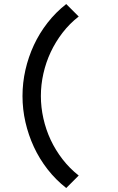

<svg xmlns="http://www.w3.org/2000/svg" viewBox="-20 -754 586 954"><path d="M183.1 -276.9Q183.1 -221.2 195.6 -165.5Q208 -109.9 231.9 -58.8Q255.9 -7.8 291 37.6Q326.2 83 371.1 118.2L309.1 180.2Q256.8 139.2 216.3 87.2Q175.8 35.2 148.4 -23.9Q121.1 -83 106.4 -147Q91.8 -210.9 91.8 -276.9Q91.8 -342.8 106.4 -407Q121.1 -471.2 148.4 -530Q175.8 -588.9 216.3 -640.9Q256.8 -692.9 309.1 -733.9L371.1 -671.9Q326.2 -637.2 291 -591.6Q255.9 -545.9 231.9 -494.9Q208 -443.8 195.6 -388.4Q183.1 -333 183.1 -276.9Z"/></svg>

Font: Anonymous Pro
Style: Bold
Weight: 700
Monospace: yes
Designer: Mark Simonson
Version: Version 1.003